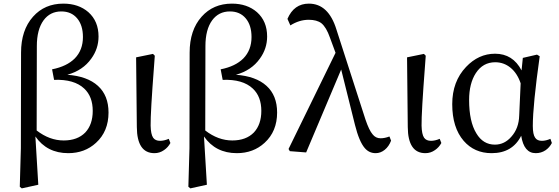

<svg xmlns="http://www.w3.org/2000/svg" viewBox="-20 -830 3080 1058"><path d="M100 208 89 199 95 -13 96 -540Q96 -664 162 -738Q226 -810 329 -810Q413 -810 467 -763Q523 -713 523 -629Q523 -562 483 -507Q437 -442 351 -418Q461 -410 519.5 -357Q578 -304 578 -210Q578 -106 509 -43Q447 14 356 14Q239 14 175 -78L191 188ZM331 -56Q407 -56 450 -100Q491 -144 491 -219Q491 -298 444 -342Q389 -394 278 -390L267 -448Q348 -464 392 -508Q437 -554 437 -626Q437 -691 405 -729Q373 -767 318 -767Q256 -767 220 -718Q183 -667 183 -576L182 -111Q253 -56 331 -56Z M831 14Q735 14 734 -130L730 -514L823 -533L833 -523Q832 -504 829 -468Q809 -208 810 -138Q811 -90 824 -71Q836 -54 862 -54Q884 -54 910 -65L919 -42Q906 -18 884 -3Q860 14 831 14Z M1029 208 1018 199 1024 -13 1025 -540Q1025 -664 1091 -738Q1155 -810 1258 -810Q1342 -810 1396 -763Q1452 -713 1452 -629Q1452 -562 1412 -507Q1366 -442 1280 -418Q1390 -410 1448.5 -357Q1507 -304 1507 -210Q1507 -106 1438 -43Q1376 14 1285 14Q1168 14 1104 -78L1120 188ZM1260 -56Q1336 -56 1379 -100Q1420 -144 1420 -219Q1420 -298 1373 -342Q1318 -394 1207 -390L1196 -448Q1277 -464 1321 -508Q1366 -554 1366 -626Q1366 -691 1334 -729Q1302 -767 1247 -767Q1185 -767 1149 -718Q1112 -667 1112 -576L1111 -111Q1182 -56 1260 -56Z M2050 14Q2014 14 1990 -14Q1959 -50 1936 -142L1860 -447L1667 10L1577 3L1570 -9L1829 -539L1798 -623Q1778 -680 1751 -702Q1726 -721 1681 -721Q1629 -721 1580 -690L1564 -726Q1600 -810 1682 -810Q1790 -810 1834 -667L1994 -171Q2014 -112 2033 -90Q2050 -68 2077 -68Q2100 -68 2126 -78L2135 -55Q2123 -23 2100 -4.5Q2077 14 2050 14Z M2324 14Q2228 14 2227 -130L2223 -514L2316 -533L2326 -523Q2325 -504 2322 -468Q2302 -208 2303 -138Q2304 -90 2317 -71Q2329 -54 2355 -54Q2377 -54 2403 -65L2412 -42Q2399 -18 2377 -3Q2353 14 2324 14Z M2689 14Q2594 14 2535 -54Q2472 -127 2472 -256Q2472 -381 2548 -461Q2617 -534 2708 -534Q2806 -534 2854 -442L2861 -511L2939 -529L2954 -520Q2916 -250 2916 -136Q2916 -89 2929 -71Q2940 -54 2966 -54Q2988 -54 3013 -65L3021 -42Q3008 -17 2986 -2Q2962 14 2932 14Q2867 14 2852 -82Q2804 14 2689 14ZM2707 -33Q2760 -33 2798 -77Q2839 -123 2841 -193L2849 -371Q2830 -427 2793 -457Q2756 -487 2709 -487Q2641 -487 2602 -427Q2565 -370 2565 -279Q2565 -160 2605 -95Q2642 -33 2707 -33Z"/></svg>

Font: GenRyuMin TW M
Style: Regular
Weight: 500
Version: Version 1.501;PS 1;hotconv 16.6.51;makeotf.lib2.5.65220